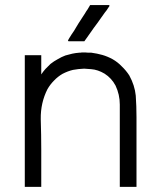

<svg xmlns="http://www.w3.org/2000/svg" viewBox="-20 -724 619 752"><path d="M403.3 -692.4Q400.4 -688.5 397.5 -683.6Q393.6 -678.7 390.6 -674.8Q383.8 -665 376 -654.3Q369.1 -644.5 362.3 -634.8Q355.5 -625 347.7 -615.2Q340.8 -605.5 334 -595.7Q328.1 -586.9 322.3 -579.1Q316.4 -570.3 310.5 -562.5Q309.6 -562.5 308.6 -562.5Q307.6 -562.5 306.6 -562.5Q300.8 -562.5 294.9 -562.5Q290 -562.5 284.2 -562.5Q280.3 -562.5 276.4 -562.5Q272.5 -562.5 268.6 -562.5Q263.7 -562.5 257.8 -562.5Q252.9 -562.5 248 -562.5Q247.1 -563.5 246.1 -565.4Q248 -568.4 251 -574.2Q259.8 -588.9 269.5 -602.5Q278.3 -617.2 287.1 -631.8Q293.9 -641.6 299.8 -651.4Q306.6 -661.1 312.5 -670.9Q317.4 -679.7 323.2 -687.5Q328.1 -696.3 333 -704.1Q334 -704.1 335 -704.1Q336.9 -704.1 337.9 -704.1Q344.7 -704.1 351.6 -704.1Q358.4 -704.1 365.2 -704.1Q369.1 -704.1 374 -704.1Q378.9 -704.1 383.8 -704.1Q389.6 -704.1 395.5 -704.1Q401.4 -704.1 407.2 -704.1Q408.2 -703.1 409.2 -701.2Q407.2 -698.2 403.3 -692.4ZM141.6 -432.6Q149.4 -444.3 158.2 -454.1Q168 -463.9 177.7 -473.6Q191.4 -484.4 206.1 -492.2Q220.7 -501 236.3 -506.8Q250 -510.7 262.7 -513.7Q276.4 -516.6 290 -517.6Q293 -517.6 294.9 -517.6Q297.9 -518.6 300.8 -518.6Q301.8 -518.6 305.7 -518.6Q310.5 -518.6 313.5 -518.6Q319.3 -518.6 326.2 -517.6Q332 -517.6 337.9 -517.6Q360.4 -514.6 380.9 -508.8Q401.4 -502.9 420.9 -492.2Q441.4 -480.5 457 -463.9Q473.6 -448.2 486.3 -428.7Q507.8 -389.6 511.7 -349.6Q514.6 -308.6 514.6 -265.6Q514.6 -239.3 514.6 -212.9Q514.6 -186.5 514.6 -161.1Q514.6 -135.7 514.6 -111.3Q514.6 -86.9 514.6 -61.5Q514.6 -44.9 514.6 -27.3Q514.6 -9.8 514.6 7.8Q512.7 7.8 511.7 7.8Q509.8 7.8 507.8 7.8Q502 7.8 496.1 7.8Q490.2 7.8 484.4 7.8Q480.5 7.8 476.6 7.8Q472.7 7.8 468.8 7.8Q463.9 7.8 459 7.8Q454.1 7.8 449.2 7.8Q449.2 5.9 449.2 3.9Q449.2 2 449.2 0Q449.2 -35.2 449.2 -70.3Q449.2 -106.4 449.2 -141.6Q449.2 -166 449.2 -189.5Q449.2 -213.9 449.2 -238.3Q449.2 -276.4 449.2 -314.5Q449.2 -353.5 432.6 -388.7Q424.8 -403.3 414.1 -415Q403.3 -426.8 389.6 -435.5Q363.3 -451.2 336.9 -453.1Q311.5 -455.1 309.6 -455.1Q286.1 -454.1 265.6 -450.2Q245.1 -445.3 224.6 -434.6Q206.1 -423.8 191.4 -408.2Q176.8 -393.6 166 -375Q138.7 -321.3 139.6 -257.8Q141.6 -194.3 141.6 -136.7Q141.6 -115.2 141.6 -94.7Q141.6 -73.2 141.6 -52.7Q141.6 -37.1 141.6 -22.5Q141.6 -7.8 141.6 7.8Q139.6 7.8 138.7 7.8Q136.7 7.8 134.8 7.8Q128.9 7.8 123 7.8Q117.2 7.8 111.3 7.8Q107.4 7.8 103.5 7.8Q99.6 7.8 95.7 7.8Q91.8 7.8 86.9 7.8Q82 7.8 77.1 7.8Q77.1 5.9 77.1 3.9Q77.1 2 77.1 0Q77.1 -56.6 77.1 -113.3Q77.1 -170.9 77.1 -227.5Q77.1 -266.6 77.1 -305.7Q77.1 -344.7 77.1 -383.8Q77.1 -414.1 77.1 -445.3Q77.1 -476.6 77.1 -507.8Q79.1 -507.8 81.1 -507.8Q83 -507.8 85 -507.8Q89.8 -507.8 95.7 -507.8Q101.6 -507.8 107.4 -507.8Q111.3 -507.8 115.2 -507.8Q119.1 -507.8 123 -507.8Q127.9 -507.8 132.8 -507.8Q137.7 -507.8 141.6 -507.8Q141.6 -505.9 141.6 -503.9Q141.6 -502 141.6 -500Q141.6 -489.3 141.6 -478.5Q141.6 -467.8 141.6 -457Q141.6 -452.1 141.6 -447.3Q141.6 -442.4 141.6 -437.5Q141.6 -435.5 141.6 -434.6Q141.6 -433.6 141.6 -432.6Z"/></svg>

Font: LeFont
Style: Light
Weight: 300
Designer: Leryon MEDIA
Version: Version 1.0